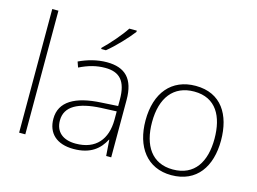

<svg xmlns="http://www.w3.org/2000/svg" viewBox="-102 -948 1524 1140"><g transform="rotate(15 659.5 -378.0)"><path d="M128 0V-760H90V0Z M608 -758V-766H562C535 -723 474 -653 432 -613V-606H461C513 -648 575 -715 608 -758ZM486 -539C425 -539 367 -522 316 -498L328 -464C383 -491 431 -504 485 -504C573 -504 617 -459 617 -345V-305L517 -299C356 -291 265 -238 265 -133C265 -44 322 10 426 10C531 10 584 -37 616 -98H618L625 0H656V-353C656 -482 599 -539 486 -539ZM521 -268 617 -272V-219C616 -101 555 -24 430 -24C351 -24 305 -64 305 -133C305 -221 385 -261 521 -268Z M1260 -265C1260 -423 1189 -540 1032 -540C884 -540 796 -435 796 -265C796 -104 877 10 1027 10C1183 10 1260 -105 1260 -265ZM836 -265C836 -415 905 -505 1032 -505C1167 -505 1220 -401 1220 -265C1220 -124 1161 -25 1027 -25C898 -25 836 -122 836 -265Z"/></g></svg>

Font: Noto Sans Tamil ExtraLight
Style: Regular
Weight: 200
Designer: Jelle Bosma - Monotype Design Team
Foundry: Monotype Imaging Inc.
Version: Version 2.004